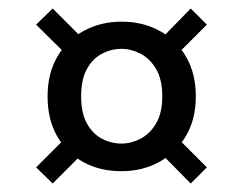

<svg xmlns="http://www.w3.org/2000/svg" viewBox="-20 -524 572 452"><path d="M266 -121Q215 -121 176 -142.5Q137 -164 114.5 -203.5Q92 -243 92 -297Q92 -351 115 -390.5Q138 -430 177.5 -451.5Q217 -473 267 -473Q316 -473 355.5 -451.5Q395 -430 418 -390.5Q441 -351 441 -297Q441 -243 417.5 -203.5Q394 -164 354.5 -142.5Q315 -121 266 -121ZM104 -92 65 -130 148 -213 189 -177ZM429 -92 350 -172 387 -210 467 -130ZM266 -186Q289 -186 311 -197.5Q333 -209 347.5 -233.5Q362 -258 362 -297Q362 -337 347.5 -361.5Q333 -386 311 -397.5Q289 -409 266 -409Q242 -409 220 -397.5Q198 -386 184.5 -361.5Q171 -337 171 -297Q171 -258 184.5 -233.5Q198 -209 220 -197.5Q242 -186 266 -186ZM147 -385 65 -466 104 -504 186 -422ZM382 -381 348 -421 429 -504 467 -466Z"/></svg>

Font: DM Sans 18pt
Style: Regular
Weight: 400
Designer: Colophon Foundry, Jonny Pinhorn
Foundry: Colophon Foundry
Version: Version 4.004;gftools[0.9.30]